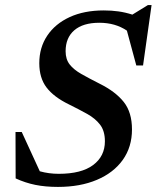

<svg xmlns="http://www.w3.org/2000/svg" viewBox="-20 -723 616 755"><path d="M499 -214Q499 -145 462.8 -94.2Q426.5 -43.5 361 -15.8Q295.5 12 208 12Q158.5 12 119 4Q79.5 -4 41.5 -21.5L41 -204H65.5L136.5 -49.5Q172 -39.5 211 -39.5Q300 -39.5 346.2 -74Q392.5 -108.5 392.5 -167.5Q392.5 -208 373.5 -232.8Q354.5 -257.5 322.5 -275.2Q290.5 -293 251 -312.5Q191.5 -341.5 163 -379Q134.5 -416.5 134.5 -474.5Q134.5 -536 165.8 -582.8Q197 -629.5 254 -655.8Q311 -682 388 -682Q418.5 -682 445.5 -678.2Q472.5 -674.5 500.5 -665.5L561.5 -703H576L542.5 -465.5H516L479 -602.5Q433.5 -633.5 370.5 -633.5Q306.5 -633.5 272.2 -604Q238 -574.5 238 -521.5Q238 -490 254 -469.5Q270 -449 300 -432Q330 -415 371.5 -394Q434 -363 466.5 -322.2Q499 -281.5 499 -214Z"/></svg>

Font: Newsreader 16pt SemiBold
Style: Italic
Weight: 600
Italic angle: -17°
Designer: Hugues Gentile
Foundry: Production Type
Version: Version 1.003; ttfautohint (v1.8.3)